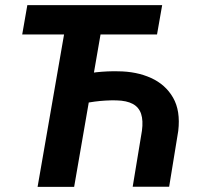

<svg xmlns="http://www.w3.org/2000/svg" viewBox="-20 -731 786 751"><path d="M641.6 -0.5H499L535.2 -219.7Q540.5 -259.3 532 -285.4Q523.4 -311.5 499.5 -324.5Q475.6 -337.4 435.5 -338.4Q414.1 -338.9 392.6 -337.6Q371.1 -336.4 349.6 -333.5Q328.1 -330.6 307.4 -326.2Q286.6 -321.8 266.1 -315.4L276.9 -431.2Q296.4 -437.5 316.7 -441.9Q336.9 -446.3 357.9 -448.5Q378.9 -450.7 400.1 -451.7Q421.4 -452.6 441.4 -452.1Q514.2 -451.7 570.8 -426Q627.4 -400.4 657 -348.9Q686.5 -297.4 677.2 -218.8ZM393.1 -710.9 270 0H127L250.5 -710.9ZM614.3 -710.9 594.2 -596.2H66.9L86.9 -710.9Z"/></svg>

Font: Roboto
Style: Bold Italic
Weight: 700
Italic angle: -12°
Designer: Christian Robertson
Foundry: Google
Version: Version 3.0